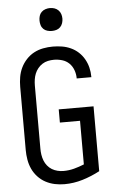

<svg xmlns="http://www.w3.org/2000/svg" viewBox="-63 -995 625 1044"><g transform="rotate(-5 250.0 -472.5)"><path d="M246 8Q297 8 346 -7Q395 -22 440 -46V-400H250V-328H360V-90Q333 -79 305 -71.5Q277 -64 247 -64Q231 -64 214.5 -68Q198 -72 184 -80.5Q170 -89 159.5 -102Q149 -115 143 -130.5Q137 -146 134.5 -162.5Q132 -179 132 -195V-540Q132 -557 134.5 -573.5Q137 -590 143 -605Q149 -620 159.5 -633Q170 -646 184 -655Q198 -664 214.5 -667.5Q231 -671 247 -671Q270 -671 292 -664.5Q314 -658 330 -642.5Q346 -627 354 -605Q362 -583 362 -561Q362 -560 362 -559.5Q362 -559 362 -559H442Q442 -560 442 -560.5Q442 -561 442 -562Q442 -587 436 -611.5Q430 -636 417.5 -658Q405 -680 386.5 -697Q368 -714 345 -724.5Q322 -735 297 -739Q272 -743 247 -743Q221 -743 194.5 -738Q168 -733 144.5 -720.5Q121 -708 102.5 -688Q84 -668 72.5 -644Q61 -620 56.5 -593.5Q52 -567 52 -540V-195Q52 -169 56.5 -142.5Q61 -116 72 -92Q83 -68 101.5 -48Q120 -28 143.5 -15.5Q167 -3 193 2.5Q219 8 246 8ZM250 -828Q263 -828 275 -831.5Q287 -835 296 -844Q305 -853 309 -865.5Q313 -878 313 -890Q313 -903 309 -915Q305 -927 296 -936Q287 -945 275 -949Q263 -953 250 -953Q238 -953 225.5 -949Q213 -945 204 -936Q195 -927 191.5 -915Q188 -903 188 -890Q188 -878 191.5 -865.5Q195 -853 204 -844Q213 -835 225.5 -831.5Q238 -828 250 -828Z"/></g></svg>

Font: Iosevka SS09
Style: Regular
Weight: 400
Monospace: yes
Designer: Belleve Invis
Foundry: Belleve Invis
Version: Version 5.2.1; ttfautohint (v1.8.3)